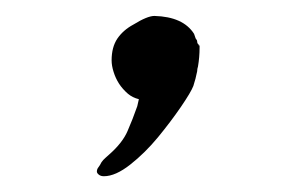

<svg xmlns="http://www.w3.org/2000/svg" viewBox="-20 -104 382 241"><path d="M223.6 -61.5Q224.6 -58.6 225.6 -55.7Q225.6 -55.7 225.6 -55.7Q227.5 -53.7 227.5 -51.8Q227.5 -49.8 228.5 -48.8L229.5 -47.9V-46.9Q229.5 -46.9 230.5 -46.9V-43.9Q230.5 -32.2 228.5 -20.5Q227.5 -17.6 227.5 -14.6Q225.6 -4.9 222.7 3.9Q219.7 11.7 207 30.3Q194.3 48.8 178.2 68.4Q162.1 87.9 143.6 102.5Q125 117.2 110.4 117.2Q106.4 117.2 104 115.2Q101.6 113.3 101.6 111.3Q101.6 108.4 103.5 106Q105.5 103.5 107.4 99.6Q109.4 96.7 112.3 94.2Q115.2 91.8 117.2 89.8Q133.8 75.2 140.1 60.5Q146.5 45.9 152.3 29.3Q153.3 25.4 154.3 20.5Q146.5 18.6 140.6 13.7Q133.8 7.8 129.4 1Q125 -5.9 122.6 -13.7Q120.1 -21.5 120.1 -28.3Q120.1 -44.9 127.4 -55.7Q134.8 -66.4 147.5 -73.2Q165 -84 173.8 -84Q210 -83 223.6 -61.5Z"/></svg>

Font: ToneOZ-YinPZ-Tsuipita-TC
Style: Regular
Weight: 400
Designer: ÂÆ£ÂøóÂáåJeffrey Xuan(jeffreyx@gmail.com, ToneOZ.com) ÈòøÂù§(cjkFonts)
Foundry: ToneOZ
Version: Version 0.24071